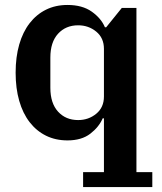

<svg xmlns="http://www.w3.org/2000/svg" viewBox="-20 -554 655 774"><path d="M315 140H399V-77H394Q379 -42 344 -15Q309 12 252 12Q204 12 165.5 -7Q127 -26 99.5 -61.5Q72 -97 57.5 -147.5Q43 -198 43 -261Q43 -324 57.5 -374.5Q72 -425 99.5 -460.5Q127 -496 165.5 -515Q204 -534 252 -534Q312 -534 350 -507Q388 -480 403 -444H408L471 -522H530V140H594V200H315ZM295 -70Q337 -70 368 -95.5Q399 -121 399 -165V-357Q399 -401 368 -426.5Q337 -452 295 -452Q245 -452 214 -418Q183 -384 183 -322V-200Q183 -138 214 -104Q245 -70 295 -70Z"/></svg>

Font: IBM Plex Serif SmBld
Style: Regular
Weight: 600
Designer: Mike Abbink, Paul van der Laan, Pieter van Rosmalen
Foundry: Bold Monday
Version: Version 3.001